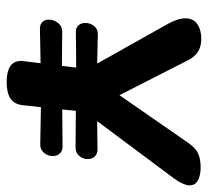

<svg xmlns="http://www.w3.org/2000/svg" viewBox="-44 -579 625 577"><g transform="rotate(90 268.5 -290.5)"><path d="M484 -581Q506 -581 521.5 -573Q537 -565 537 -548Q537 -530 517 -502L344 -270L430 -271Q443 -271 450.5 -262.5Q458 -254 458 -242Q458 -227 448.5 -216Q439 -205 422 -205L313 -206L309 -165L421 -166Q434 -166 441.5 -157.5Q449 -149 449 -137Q449 -122 439.5 -110.5Q430 -99 415 -99H412L302 -101L296 -46Q293 -20 275.5 -9Q258 2 226 2Q196 2 179.5 -8.5Q163 -19 163 -43L170 -100L66 -98Q53 -98 46 -105.5Q39 -113 39 -125Q39 -140 49 -152.5Q59 -165 75 -165L178 -164L183 -207L76 -206Q63 -206 56 -214Q49 -222 49 -234Q49 -249 58 -260.5Q67 -272 82 -272H84L171 -270L51 -484Q35 -513 35 -535Q35 -559 52.5 -571Q70 -583 97 -583Q140 -583 160 -545L266 -337L411 -546Q425 -566 441.5 -573.5Q458 -581 484 -581Z"/></g></svg>

Font: Lebkuchenwelt
Style: Regular
Weight: 400
Designer: Vernon Adams
Foundry: Gereon Berster
Version: Version 1.000;PS 001.001;hotconv 1.0.56 